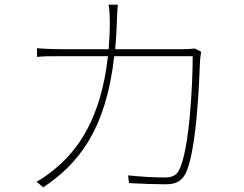

<svg xmlns="http://www.w3.org/2000/svg" viewBox="-20 -791 1040 820"><path d="M839 -570 812 -584C802 -583 789 -581 761 -581H472C475 -618 478 -657 479 -698C480 -722 481 -749 483 -771H444C448 -748 449 -720 449 -697C449 -656 447 -617 444 -581H236C197 -581 166 -583 138 -585V-548C167 -551 192 -551 237 -551H441C411 -282 311 -147 209 -65C189 -49 158 -26 136 -15L165 9C317 -93 432 -237 468 -551H803C803 -445 791 -153 744 -63C732 -39 709 -33 684 -33C639 -33 585 -36 527 -42L531 -9C586 -6 643 -4 686 -4C728 -4 753 -14 772 -49C819 -139 831 -441 834 -525C835 -540 836 -552 839 -570Z"/></svg>

Font: Noto Sans JP Thin
Style: Regular
Weight: 100
Designer: Ryoko NISHIZUKA 西塚涼子 (kana, bopomofo & ideographs); Paul D. Hunt (Latin, Greek & Cyrillic); Sandoll Communications 산돌커뮤니
Foundry: Adobe
Version: Version 2.004;hotconv 1.0.118;makeotfexe 2.5.65603